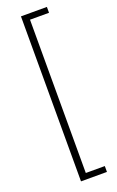

<svg xmlns="http://www.w3.org/2000/svg" viewBox="-173 -783 606 992"><g transform="rotate(-20 130.0 -286.5)"><path d="M230.5 167V134.8H126V-708H230.5V-740.2H87.9V167Z"/></g></svg>

Font: Yaldevi Colombo ExtraLight
Style: Regular
Weight: 275
Designer: Sol Matas, Denzil Rajitha, Kosala Senevirathne and Pathum Egodawatta
Foundry: Mooniak
Version: Version 1.020 ; ttfautohint (v1.6)